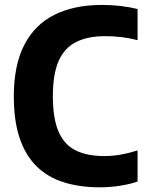

<svg xmlns="http://www.w3.org/2000/svg" viewBox="-20 -770 612 799"><path d="M396 9.5Q311.5 9.5 245 -11.5Q178.5 -32.5 132.2 -78Q86 -123.5 61.8 -195.2Q37.5 -267 37.5 -368.5Q37.5 -498.5 81 -583Q124.5 -667.5 206.5 -708.5Q288.5 -749.5 405 -749.5Q443.5 -749.5 480.8 -745.2Q518 -741 552.5 -732.5V-603Q519.5 -611.5 486 -615.5Q452.5 -619.5 417 -619.5Q345 -619.5 296.8 -595.2Q248.5 -571 224.2 -516.5Q200 -462 200 -370.5Q200 -276 224 -221.5Q248 -167 295.5 -143.8Q343 -120.5 414 -120.5Q447 -120.5 481.5 -126.5Q516 -132.5 552.5 -144V-14.5Q520.5 -3.5 479.2 3Q438 9.5 396 9.5Z"/></svg>

Font: Encode Sans SemiCondensed
Style: Bold
Weight: 700
Width: 4
Designer: Multiple Designers
Foundry: Impallari Type
Version: Version 3.002